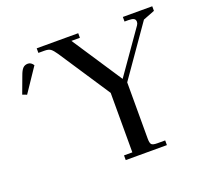

<svg xmlns="http://www.w3.org/2000/svg" viewBox="-121 -849 1072 995"><g transform="rotate(-20 415.5 -351.0)"><path d="M22 -502 56.2 -594.2Q65.9 -621.6 76.4 -632.3Q86.9 -643.1 104 -643.1Q121.6 -643.1 133.8 -624L45.9 -493.2ZM174.8 -676.8V-702.1H403.8V-676.8H356.9L539.1 -400.9L704.1 -636.2Q710 -645 710 -653.8Q710 -666.5 700.9 -671.6Q691.9 -676.8 671.9 -676.8H649.9V-702.1H812V-676.8L748 -651.9L555.2 -376V-65.9Q555.2 -41 562.3 -33.4Q569.3 -25.9 594.2 -25.9H637.2V0H410.2V-25.9H456.1V-354L269 -637.2Q253.4 -660.2 242.2 -668.5Q231 -676.8 208 -676.8Z"/></g></svg>

Font: Dihjauti S
Style: Bold
Weight: 700
Designer: T. Christopher White
Version: Version 3.0.0